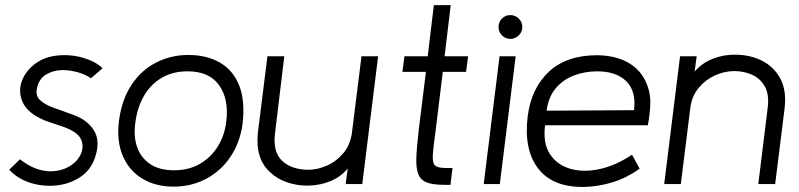

<svg xmlns="http://www.w3.org/2000/svg" viewBox="-20 -720 3124 751"><path d="M16 -56 58 -97Q119 -49 181 -50Q218 -51 247.5 -67Q277 -83 292 -109Q307 -135 301 -164Q295 -186 275.5 -200Q256 -214 229 -223.5Q202 -233 173 -242.5Q144 -252 119 -267Q76 -294 64 -332Q52 -370 67 -407Q82 -444 118 -471Q154 -498 206 -503Q258 -508 306.5 -493.5Q355 -479 381 -453L336 -414Q310 -431 280 -438.5Q250 -446 223 -446Q187 -445 159.5 -428Q132 -411 125 -376Q118 -347 135.5 -329.5Q153 -312 188.5 -299Q224 -286 269 -270Q323 -250 348 -209Q373 -168 352 -105Q336 -56 295.5 -28.5Q255 -1 203.5 5Q152 11 101.5 -4Q51 -19 16 -56Z M659 10Q587 10 535.5 -22Q484 -54 460 -111Q436 -168 445 -245Q456 -331 495 -389Q534 -447 592 -476Q650 -505 716 -505Q789 -505 840.5 -475Q892 -445 915.5 -386Q939 -327 929 -237Q919 -163 882 -107.5Q845 -52 787 -21Q729 10 659 10ZM661 -54Q719 -54 762.5 -79.5Q806 -105 832.5 -148Q859 -191 865 -245Q876 -331 837.5 -386Q799 -441 714 -441Q655 -441 611.5 -415Q568 -389 542 -343Q516 -297 509 -237Q502 -186 516.5 -144.5Q531 -103 567 -78.5Q603 -54 661 -54Z M1397 0H1332L1340 -61Q1313 -28 1272.5 -11.5Q1232 5 1187.5 6Q1143 7 1102.5 -7Q1062 -21 1035 -48Q1007 -73 995 -112.5Q983 -152 989 -204L1026 -500H1092L1056 -201Q1046 -126 1083.5 -91Q1121 -56 1187 -56Q1221 -56 1258 -72Q1295 -88 1323 -121Q1351 -154 1357 -204L1394 -500H1459Z M1618 -213 1646 -439H1554L1562 -500H1653L1677 -700H1743L1719 -500H1811L1803 -439H1712L1684 -210Q1675 -146 1673 -114.5Q1671 -83 1681.5 -73Q1692 -63 1721 -63H1750L1742 3H1719Q1676 3 1651.5 -5.5Q1627 -14 1617 -37Q1607 -60 1608.5 -102.5Q1610 -145 1618 -213Z M1976 -568Q1957 -568 1943.5 -581.5Q1930 -595 1930 -614Q1930 -634 1943.5 -647.5Q1957 -661 1976 -661Q1995 -661 2009 -647.5Q2023 -634 2023 -614Q2023 -595 2009 -581.5Q1995 -568 1976 -568ZM1935 0H1872L1934 -500H1997Z M2514 -230H2112Q2103 -159 2131.5 -116.5Q2160 -74 2212 -59.5Q2264 -45 2327 -59Q2390 -73 2452 -115L2482 -60Q2431 -24 2377.5 -7.5Q2324 9 2271 11Q2145 15 2086.5 -59Q2028 -133 2044 -265Q2058 -375 2127 -439.5Q2196 -504 2316 -504Q2394 -503 2445.5 -470Q2497 -437 2516 -374Q2525 -346 2523.5 -309Q2522 -272 2514 -230ZM2316 -441Q2268 -441 2225.5 -425Q2183 -409 2154 -375Q2125 -341 2118 -287L2460 -289Q2469 -364 2429.5 -402.5Q2390 -441 2316 -441Z M3012 0H2946L2983 -300Q2989 -351 2971.5 -382Q2954 -413 2922 -427.5Q2890 -442 2852 -442Q2814 -442 2776.5 -425Q2739 -408 2712.5 -376Q2686 -344 2680 -297L2643 0H2578L2640 -500H2705L2697 -440Q2726 -474 2769 -490.5Q2812 -507 2856 -506Q2914 -506 2960.5 -482.5Q3007 -459 3032 -413Q3057 -367 3049 -297Z"/></svg>

Font: Kulim Park Light
Style: Italic
Weight: 300
Italic angle: -8°
Designer: Noponies / Dale Sattler
Foundry: Noponies
Version: Version 1.000; ttfautohint (v1.8.3)